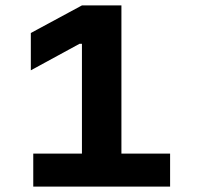

<svg xmlns="http://www.w3.org/2000/svg" viewBox="-20 -690 740 710"><path d="M103 0H609V-122H429V-670H283L94 -568V-430L274 -528H283V-122H103Z"/></svg>

Font: LT Wave Bold
Style: Regular
Weight: 700
Designer: Daniel Lyons
Version: Version 2.5 (Glyphs App)